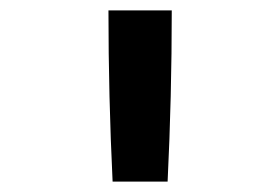

<svg xmlns="http://www.w3.org/2000/svg" viewBox="-20 -792 540 370"><path d="M197 -442Q193 -524 191 -606.5Q189 -689 189 -772H311Q311 -689 309 -606.5Q307 -524 303 -442Z"/></svg>

Font: Iosevka SS18
Style: Bold
Weight: 700
Monospace: yes
Designer: Belleve Invis
Foundry: Belleve Invis
Version: Version 25.1.1; ttfautohint (v1.8.4)